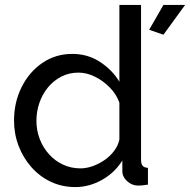

<svg xmlns="http://www.w3.org/2000/svg" viewBox="-20 -750 772 780"><path d="M274 -531Q337 -531 387 -498Q437 -465 465 -418V-730H553V-100Q553 -84 559.5 -76.5Q566 -69 581 -68V0Q556 4 542 4Q516 4 496.5 -14Q477 -32 477 -54V-98Q446 -48 394 -19Q342 10 286 10Q232 10 186.5 -11.5Q141 -33 107.5 -71Q74 -109 55.5 -157.5Q37 -206 37 -260Q37 -334 67.5 -395.5Q98 -457 151.5 -494Q205 -531 274 -531ZM465 -333Q453 -367 426 -394.5Q399 -422 365.5 -438.5Q332 -455 299 -455Q260 -455 228.5 -438.5Q197 -422 174.5 -394.5Q152 -367 140 -332Q128 -297 128 -259Q128 -220 141.5 -185Q155 -150 179.5 -123Q204 -96 236.5 -81Q269 -66 307 -66Q331 -66 356.5 -75Q382 -84 405 -100Q428 -116 444 -137.5Q460 -159 465 -183ZM644 -609 586 -629 644 -730H732Z"/></svg>

Font: YasnoRaleway Medium
Style: Regular
Weight: 500
Designer: Matt McInerney, Pablo Impallari, Rodrigo Fuenzalida
Foundry: Matt McInerney, Pablo Impallari, Rodrigo Fuenzalida
Version: Version 4.026